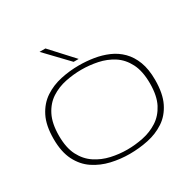

<svg xmlns="http://www.w3.org/2000/svg" viewBox="-198 -1137 1362 1353"><g transform="rotate(-30 483.0 -460.5)"><path d="M482 10Q406 10 333 -7Q260 -24 200 -64Q140 -104 104.5 -174Q69 -244 69 -350Q69 -459 104.5 -529Q140 -599 199.5 -638.5Q259 -678 332.5 -694Q406 -710 482 -710Q542 -710 601.5 -700.5Q661 -691 714.5 -668Q768 -645 809 -604Q850 -563 873.5 -501.5Q897 -440 897 -353Q897 -242 862 -171Q827 -100 767 -60.5Q707 -21 633 -5.5Q559 10 482 10ZM482 -25Q547 -25 612.5 -38.5Q678 -52 732.5 -87Q787 -122 820 -185.5Q853 -249 853 -350Q853 -450 820 -514Q787 -578 732.5 -613Q678 -648 612.5 -661.5Q547 -675 482 -675Q417 -675 351.5 -661.5Q286 -648 232 -613Q178 -578 145.5 -514Q113 -450 113 -350Q113 -252 145.5 -189Q178 -126 232.5 -90Q287 -54 352 -39.5Q417 -25 482 -25ZM463 -750 290 -931H338L504 -750Z"/></g></svg>

Font: Georama Extended ExtraLight
Style: Regular
Weight: 200
Width: 7
Designer: Jean-Baptiste Levee
Foundry: Production Type
Version: Version 1.000